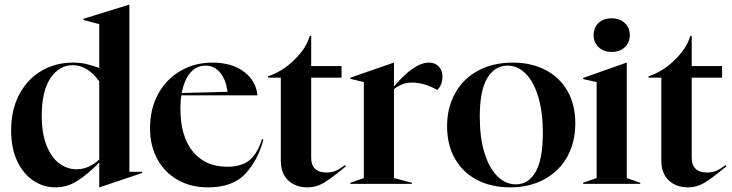

<svg xmlns="http://www.w3.org/2000/svg" viewBox="-20 -793 3158 828"><path d="M28 -231Q28 -320 63.5 -386.5Q99 -453 159.5 -488Q220 -523 294 -523Q326 -523 352 -517Q378 -511 408 -500V-689L340 -707V-712L537 -773H538V-52H593V-47L409 15H408V-92Q359 -42 314.5 -13.5Q270 15 219 15Q168 15 124.5 -13.5Q81 -42 54.5 -97.5Q28 -153 28 -231ZM310 -63Q362 -63 408 -105V-442Q358 -512 293 -512Q236 -512 198 -456.5Q160 -401 160 -293Q160 -217 181 -165Q202 -113 236 -88Q270 -63 310 -63Z M627 -240Q627 -324 662.5 -388.5Q698 -453 759.5 -488Q821 -523 895 -523Q981 -523 1033 -483Q1085 -443 1090 -382H762Q758 -359 758 -326Q758 -204 812 -139Q866 -74 959 -74Q1023 -74 1057 -103Q1091 -132 1110 -193L1116 -191Q1092 -101 1037.5 -43Q983 15 877 15Q804 15 747.5 -16.5Q691 -48 659 -106Q627 -164 627 -240ZM961 -397Q955 -448 930 -479Q905 -510 867 -510Q827 -510 800.5 -479Q774 -448 764 -392Z M1191 -100V-458H1136V-464Q1197 -484 1248.5 -534Q1300 -584 1316 -638H1322V-508H1453V-458H1322V-111Q1322 -81 1339 -65Q1356 -49 1389 -49Q1411 -49 1429 -57Q1447 -65 1468 -81L1472 -76Q1408 -23 1375.5 -4Q1343 15 1307 15Q1254 15 1222.5 -15.5Q1191 -46 1191 -100Z M1491 -5 1549 -25V-439L1491 -453V-458L1678 -523H1679V-420Q1766 -523 1830 -523Q1856 -523 1872 -506.5Q1888 -490 1888 -462Q1888 -427 1866 -405Q1808 -437 1758 -437Q1713 -437 1679 -408V-25L1756 -5V0H1491Z M1908 -249Q1908 -329 1943 -391.5Q1978 -454 2042 -488.5Q2106 -523 2192 -523Q2271 -523 2332 -491.5Q2393 -460 2427 -401Q2461 -342 2461 -262Q2461 -180 2426.5 -117.5Q2392 -55 2328 -20Q2264 15 2180 15Q2099 15 2037.5 -17Q1976 -49 1942 -108.5Q1908 -168 1908 -249ZM2205 2Q2259 2 2290 -52Q2321 -106 2321 -221Q2321 -309 2301.5 -374.5Q2282 -440 2247.5 -475Q2213 -510 2169 -510Q2114 -510 2081.5 -456.5Q2049 -403 2049 -289Q2049 -200 2069 -134.5Q2089 -69 2124.5 -33.5Q2160 2 2205 2Z M2495 -5 2553 -25V-439L2495 -452V-457L2682 -523H2683V-25L2741 -5V0H2495ZM2540 -641Q2540 -674 2561 -694Q2582 -714 2618 -714Q2653 -714 2674.5 -693.5Q2696 -673 2696 -641Q2696 -610 2674.5 -589.5Q2653 -569 2618 -569Q2583 -569 2561.5 -589.5Q2540 -610 2540 -641Z M2832 -100V-458H2777V-464Q2838 -484 2889.5 -534Q2941 -584 2957 -638H2963V-508H3094V-458H2963V-111Q2963 -81 2980 -65Q2997 -49 3030 -49Q3052 -49 3070 -57Q3088 -65 3109 -81L3113 -76Q3049 -23 3016.5 -4Q2984 15 2948 15Q2895 15 2863.5 -15.5Q2832 -46 2832 -100Z"/></svg>

Font: Nyght Serif Medium
Style: Regular
Weight: 500
Designer: Maksym Kobuzan
Version: Version 0.410